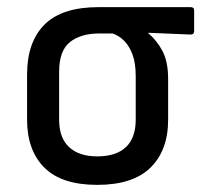

<svg xmlns="http://www.w3.org/2000/svg" viewBox="-20 -508 571 539"><path d="M253 11Q153 11 104.5 -37.5Q56 -86 56 -172V-299Q56 -390 105 -439Q154 -488 257 -488H515Q525 -488 525 -479V-421Q525 -411 515 -411L396 -416V-415Q420 -395 436 -365Q452 -335 452 -286V-172Q452 -86 402.5 -37.5Q353 11 253 11ZM253 -69Q306 -69 333.5 -95Q361 -121 361 -172V-294Q361 -331 352 -355Q343 -379 328.5 -393.5Q314 -408 296 -414H258Q207 -414 176.5 -390Q146 -366 146 -306V-172Q146 -121 174 -95Q202 -69 253 -69Z"/></svg>

Font: Sofia Sans Semi Condensed Medium
Style: Regular
Weight: 500
Designer: Botio Nikoltchev, Ani Petrova
Foundry: lettersoup
Version: Version 4.100